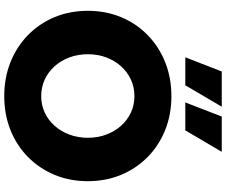

<svg xmlns="http://www.w3.org/2000/svg" viewBox="-98 -919 1031 875"><g transform="rotate(90 417.5 -481.5)"><path d="M418 14.6Q334 14.6 262.9 -13.9Q191.9 -42.5 139.4 -94Q86.9 -145.5 58.1 -214.8Q29.3 -284.2 29.3 -366.2Q29.3 -448.2 58.1 -517.6Q86.9 -586.9 139.4 -638.4Q191.9 -689.9 262.9 -718.5Q334 -747.1 418.5 -747.1Q502.4 -747.1 573.2 -718.5Q644 -689.9 696 -638.4Q748 -586.9 776.9 -517.6Q805.7 -448.2 805.7 -366.2Q805.7 -284.2 776.9 -214.8Q748 -145.5 696 -94Q644 -42.5 573.2 -13.9Q502.4 14.6 418 14.6ZM418 -153.8Q458.5 -153.8 493.2 -169.9Q527.8 -186 553.5 -215.1Q579.1 -244.1 593.5 -282.7Q607.9 -321.3 607.9 -366.2Q607.9 -411.1 593.5 -449.7Q579.1 -488.3 553.5 -517.3Q527.8 -546.4 493.2 -562.5Q458.5 -578.6 418 -578.6Q377.4 -578.6 342.5 -562.5Q307.6 -546.4 281.7 -517.3Q255.9 -488.3 241.5 -449.7Q227.1 -411.1 227.1 -366.2Q227.1 -321.3 241.5 -282.7Q255.9 -244.1 281.7 -215.1Q307.6 -186 342.5 -169.9Q377.4 -153.8 418 -153.8ZM368.7 -810.5H241.2L305.7 -976.6H466.3ZM574.2 -810.5H446.8L511.2 -976.6H671.9Z"/></g></svg>

Font: Kumbh Sans Black
Style: Regular
Weight: 900
Version: Version 1.005